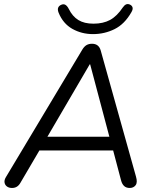

<svg xmlns="http://www.w3.org/2000/svg" viewBox="-20 -930 769 957"><path d="M39.8 6.9Q24.8 6.9 14.8 -0.4Q4.8 -7.7 2.7 -19.9Q0.5 -32.1 9.2 -46.7L390.6 -683.3Q399.8 -698.4 411.2 -705.2Q422.7 -711.9 438.6 -711.9Q472.1 -711.9 481.8 -679L658 -49.2Q666.3 -20.3 655.9 -6.7Q645.5 6.9 626.6 6.9Q609.2 6.9 598.7 -2.8Q588.1 -12.6 583.3 -31.5L539.4 -197.4L570.9 -180H145.3L185.7 -196L82.1 -19.4Q74.8 -6.2 64.3 0.4Q53.9 6.9 39.8 6.9ZM429.3 -609.5H427.3L208.2 -234.6L185.7 -248.6H552.4L529.1 -233.6ZM443.6 -760Q387.1 -760 340.6 -786.1Q294.1 -812.3 272 -867Q266.1 -882.2 270 -891.8Q273.9 -901.4 285.6 -906.3Q297.4 -911.3 306.5 -905.6Q315.6 -899.9 323 -885.2Q341.1 -848.3 370.5 -830.2Q399.8 -812 446 -812Q494.3 -812 528.7 -830.6Q563.1 -849.3 592.4 -893.3Q600.2 -904.5 608.6 -908.1Q616.9 -911.7 627.2 -907.3Q638 -902.4 640.6 -893Q643.3 -883.6 635.3 -869.8Q601.2 -809.6 550.9 -784.8Q500.7 -760 443.6 -760Z"/></svg>

Font: Nunito Variable Extra Light
Style: Italic
Weight: 200
Italic angle: -9°
Designer: Vernon Adams
Foundry: Vernon Adams
Version: Version 3.602